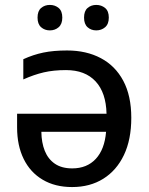

<svg xmlns="http://www.w3.org/2000/svg" viewBox="-20 -754 609 784"><path d="M253.9 -547.9Q332.5 -547.9 391.6 -516.6Q450.7 -485.4 483.4 -424.1Q516.1 -362.8 516.1 -272.9Q516.1 -184.1 486.1 -121.1Q456.1 -58.1 401.9 -24.2Q347.7 9.8 274.4 9.8Q204.6 9.8 154.1 -20.3Q103.5 -50.3 76.7 -105Q49.8 -159.7 49.8 -233.9V-289.6H415Q413.1 -375.5 370.4 -421.6Q327.6 -467.8 249.5 -467.8Q198.7 -467.8 158.7 -458.5Q118.7 -449.2 75.2 -429.7V-512.2Q115.7 -530.8 157 -539.3Q198.2 -547.9 253.9 -547.9ZM413.1 -215.8H148.9Q149.4 -171.9 162.8 -138.2Q176.3 -104.5 204.1 -85.4Q231.9 -66.4 274.9 -66.4Q335 -66.4 371.1 -105.2Q407.2 -144 413.1 -215.8ZM133.3 -682.1Q133.3 -709 147.9 -721.4Q162.6 -733.9 183.6 -733.9Q204.6 -733.9 219.5 -721.4Q234.4 -709 234.4 -682.1Q234.4 -655.8 219.5 -642.8Q204.6 -629.9 183.6 -629.9Q162.6 -629.9 147.9 -642.8Q133.3 -655.8 133.3 -682.1ZM323.2 -682.1Q323.2 -709 337.6 -721.4Q352.1 -733.9 373 -733.9Q394 -733.9 409.2 -721.4Q424.3 -709 424.3 -682.1Q424.3 -655.8 409.2 -642.8Q394 -629.9 373 -629.9Q352.1 -629.9 337.6 -642.8Q323.2 -655.8 323.2 -682.1Z"/></svg>

Font: Open Sans Medium
Style: Regular
Weight: 500
Designer: Monotype Design Team
Foundry: Monotype Imaging Inc.
Version: Version 3.000